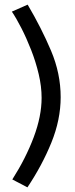

<svg xmlns="http://www.w3.org/2000/svg" viewBox="-20 -764 323 826"><path d="M241 -346Q241 -249 201 -150.5Q161 -52 98 42L33 8Q91 -83 125 -173.5Q159 -264 159 -343Q159 -392 146.5 -445Q134 -498 114 -549Q94 -600 72 -643Q50 -686 31 -714L99 -744Q158 -644 199.5 -546Q241 -448 241 -346Z"/></svg>

Font: Raleway Medium
Style: Regular
Weight: 500
Designer: Matt McInerney, Pablo Impallari, Rodrigo Fuenzalida
Foundry: Matt McInerney, Pablo Impallari, Rodrigo Fuenzalida
Version: Version 4.026